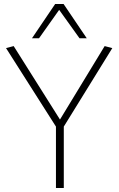

<svg xmlns="http://www.w3.org/2000/svg" viewBox="-20 -934 590 954"><path d="M258 0V-305L10 -695L48 -705L278 -340L500 -705L538 -695L297 -305V0ZM139 -744 254 -914H296L411 -744H375L274 -885L174 -744Z"/></svg>

Font: Georama ExtraLight
Style: Regular
Weight: 250
Version: Version 1.001